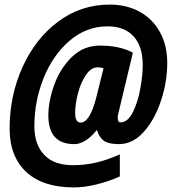

<svg xmlns="http://www.w3.org/2000/svg" viewBox="-20 -743 750 838"><path d="M22 -182Q22 -325 78 -449.5Q134 -574 233.5 -648.5Q333 -723 459 -723Q532 -723 589 -692Q646 -661 678 -603Q710 -545 710 -468Q710 -387 683 -304.5Q656 -222 608 -168Q560 -114 499 -114Q454 -114 433.5 -128.5Q413 -143 404 -174H401Q378 -145 353 -129.5Q328 -114 305 -114Q247 -114 219 -145.5Q191 -177 191 -239Q191 -302 217 -373.5Q243 -445 294 -494.5Q345 -544 416 -544Q503 -544 560 -513L497 -250Q494 -240 494 -229Q494 -209 505 -209Q538 -209 560 -253.5Q582 -298 592.5 -357Q603 -416 603 -458Q603 -541 563 -584.5Q523 -628 450 -628Q357 -628 284 -565.5Q211 -503 170.5 -402.5Q130 -302 130 -192Q130 -113 172.5 -67.5Q215 -22 299 -22Q349 -22 397.5 -33Q446 -44 503 -69V27Q455 49 401 62Q347 75 302 75Q167 75 94.5 7.5Q22 -60 22 -182ZM400 -317 432 -445Q421 -449 406 -449Q378 -449 355.5 -416.5Q333 -384 320.5 -336.5Q308 -289 308 -250Q308 -208 332 -208Q372 -208 400 -317Z"/></svg>

Font: Noto Sans UI CondBlack
Style: Italic
Weight: 900
Width: 3
Italic angle: -12°
Designer: Monotype Design Team
Foundry: Monotype Imaging Inc.
Version: Version 1.001